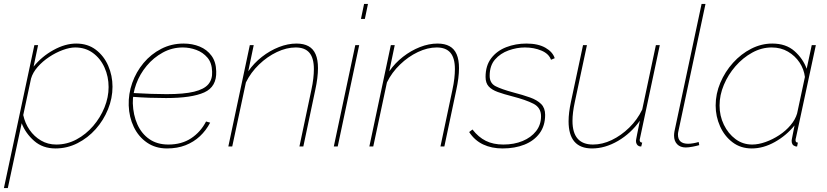

<svg xmlns="http://www.w3.org/2000/svg" viewBox="-48 -750 4233 983"><path d="M128 -519H147L124 -409Q166 -461 226 -494Q286 -527 342 -527Q401 -527 442.5 -495.5Q484 -464 506 -413.5Q528 -363 528 -306Q528 -247 505 -190.5Q482 -134 442 -89Q402 -44 349 -17Q296 10 236 10Q171 10 127 -28.5Q83 -67 63 -119L-8 213H-28ZM240 -10Q295 -10 343.5 -36Q392 -62 429 -105Q466 -148 487 -200Q508 -252 508 -304Q508 -358 487 -404.5Q466 -451 427.5 -479Q389 -507 337 -507Q309 -507 273.5 -494Q238 -481 204 -458.5Q170 -436 145 -407.5Q120 -379 111 -348L71 -161Q80 -119 103.5 -85Q127 -51 162 -30.5Q197 -10 240 -10Z M807 10Q748 10 704.5 -20Q661 -50 637 -100Q613 -150 611 -210Q609 -269 629 -325.5Q649 -382 687 -427.5Q725 -473 777.5 -500Q830 -527 892 -527Q937 -527 974.5 -511.5Q1012 -496 1035 -464.5Q1058 -433 1059 -385Q1062 -306 998 -277Q934 -248 802 -248Q761 -248 717.5 -249.5Q674 -251 620 -255L628 -274Q684 -271 725.5 -269.5Q767 -268 805 -268Q894 -268 945.5 -280.5Q997 -293 1018.5 -318.5Q1040 -344 1038 -383Q1037 -428 1014 -455Q991 -482 957 -494.5Q923 -507 888 -507Q833 -507 785.5 -481Q738 -455 703 -413Q668 -371 649.5 -320.5Q631 -270 632 -221Q634 -161 655.5 -113Q677 -65 717 -37.5Q757 -10 814 -10Q882 -10 930.5 -42Q979 -74 1007 -128L1028 -122Q1007 -82 975.5 -52.5Q944 -23 902 -6.5Q860 10 807 10Z M1231 -519H1251L1223 -385Q1252 -427 1293 -459Q1334 -491 1380 -509Q1426 -527 1470 -527Q1507 -527 1531.5 -513.5Q1556 -500 1568 -472Q1580 -444 1580 -401Q1580 -377 1576.5 -349Q1573 -321 1566 -289L1505 0H1485L1546 -289Q1553 -321 1556 -347.5Q1559 -374 1559 -396Q1559 -453 1536 -480Q1513 -507 1466 -507Q1419 -507 1369.5 -483.5Q1320 -460 1278 -419.5Q1236 -379 1211 -328L1141 0H1121Z M1771 -519H1791L1681 0H1661ZM1816 -730H1836L1820 -653H1800Z M1953 -519H1973L1945 -385Q1974 -427 2015 -459Q2056 -491 2102 -509Q2148 -527 2192 -527Q2229 -527 2253.5 -513.5Q2278 -500 2290 -472Q2302 -444 2302 -401Q2302 -377 2298.5 -349Q2295 -321 2288 -289L2227 0H2207L2268 -289Q2275 -321 2278 -347.5Q2281 -374 2281 -396Q2281 -453 2258 -480Q2235 -507 2188 -507Q2141 -507 2091.5 -483.5Q2042 -460 2000 -419.5Q1958 -379 1933 -328L1863 0H1843Z M2525 10Q2469 10 2425.5 -10.5Q2382 -31 2354 -74L2371 -87Q2401 -48 2439 -29Q2477 -10 2529 -10Q2584 -10 2627.5 -28Q2671 -46 2696.5 -78.5Q2722 -111 2722 -155Q2722 -199 2683 -219Q2644 -239 2574 -257Q2531 -268 2500.5 -279Q2470 -290 2454 -307.5Q2438 -325 2438 -356Q2438 -414 2467 -452Q2496 -490 2544 -508.5Q2592 -527 2647 -527Q2707 -527 2744.5 -505.5Q2782 -484 2792 -452L2773 -444Q2762 -475 2724 -491Q2686 -507 2639 -507Q2598 -507 2556 -492Q2514 -477 2486.5 -445.5Q2459 -414 2459 -362Q2459 -324 2489.5 -308.5Q2520 -293 2579 -277Q2629 -264 2665.5 -251Q2702 -238 2722.5 -217.5Q2743 -197 2743 -162Q2743 -106 2714.5 -67.5Q2686 -29 2637 -9.5Q2588 10 2525 10Z M2983 10Q2863 10 2863 -129Q2863 -151 2866 -175.5Q2869 -200 2875 -228L2937 -519H2957L2895 -228Q2883 -173 2883 -131Q2883 -10 2988 -10Q3036 -10 3084 -33Q3132 -56 3173.5 -96.5Q3215 -137 3240 -189L3310 -519H3330L3234 -67Q3232 -56 3229.5 -46Q3227 -36 3227 -34Q3227 -20 3240 -20L3235 0Q3231 0 3228 -0.5Q3225 -1 3223 -2Q3216 -5 3212 -12Q3208 -19 3208 -29Q3208 -31 3209 -36.5Q3210 -42 3214 -63Q3218 -84 3228 -132Q3182 -67 3116 -28.5Q3050 10 2983 10Z M3463 5Q3435 5 3419 -11.5Q3403 -28 3403 -56Q3403 -61 3403.5 -66Q3404 -71 3405 -77L3544 -730H3564L3425 -77Q3424 -73 3423.5 -69Q3423 -65 3423 -61Q3423 -14 3475 -14Q3486 -14 3501 -16.5Q3516 -19 3529 -23L3532 -7Q3519 -3 3498 1Q3477 5 3463 5Z M3801 10Q3744 10 3702.5 -21.5Q3661 -53 3638.5 -103.5Q3616 -154 3616 -210Q3616 -270 3640 -326.5Q3664 -383 3705 -428.5Q3746 -474 3798 -500.5Q3850 -527 3906 -527Q3976 -527 4019.5 -488.5Q4063 -450 4082 -398L4108 -519H4129L4027 -44Q4026 -42 4025.5 -38.5Q4025 -35 4025 -32Q4025 -20 4037 -20L4033 0Q4031 0 4028.5 0Q4026 0 4024 -1Q4014 -4 4009.5 -11Q4005 -18 4005 -29Q4005 -32 4006 -37Q4007 -42 4010 -57.5Q4013 -73 4020 -108Q3978 -56 3919 -23Q3860 10 3801 10ZM3803 -10Q3835 -10 3871.5 -23Q3908 -36 3941.5 -58Q3975 -80 3999.5 -109Q4024 -138 4033 -169L4073 -356Q4068 -396 4045.5 -430Q4023 -464 3986.5 -485.5Q3950 -507 3903 -507Q3851 -507 3803 -480.5Q3755 -454 3717.5 -411Q3680 -368 3658 -315.5Q3636 -263 3636 -210Q3636 -157 3658 -111.5Q3680 -66 3717.5 -38Q3755 -10 3803 -10Z"/></svg>

Font: Raleway Thin Thin
Style: Italic
Weight: 250
Italic angle: -12°
Version: Version 4.026